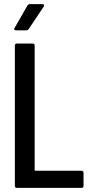

<svg xmlns="http://www.w3.org/2000/svg" viewBox="-20 -911 438 931"><path d="M58 -764Q44 -764 51 -776L113 -884Q118 -891 125 -891H185Q191 -891 193 -887.5Q195 -884 192 -879L119 -770Q115 -764 107 -764ZM62 0Q52 0 52 -10V-690Q52 -700 62 -700H138Q148 -700 148 -690V-87Q148 -83 152 -83H375Q385 -83 385 -73V-10Q385 0 375 0Z"/></svg>

Font: Barlow Condensed Medium
Style: Regular
Weight: 500
Width: 3
Designer: Jeremy Tribby
Foundry: Tribby Type
Version: Version 1.422;hotconv 1.0.109;makeotfexe 2.5.65596